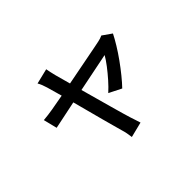

<svg xmlns="http://www.w3.org/2000/svg" viewBox="-136 -899 1271 1271"><g transform="rotate(-45 500.0 -263.0)"><path d="M872 -477Q856 -445 831 -404Q806 -363 775.5 -320.5Q745 -278 714.5 -240.5Q684 -203 658 -176L571 -220Q600 -246 631 -281Q662 -316 689.5 -352Q717 -388 732 -415L460 -360Q475 -307 490 -252Q505 -197 519 -147.5Q533 -98 543.5 -60.5Q554 -23 560 -5Q565 8 572 31.5Q579 55 584 69L476 96Q474 78 470 57Q466 36 460 17Q455 -1 444.5 -39Q434 -77 420.5 -127Q407 -177 392.5 -232.5Q378 -288 364 -340L167 -299L143 -395Q165 -397 185.5 -399.5Q206 -402 230 -406L341 -426L311 -532Q300 -570 285 -596L392 -622Q394 -607 398.5 -589.5Q403 -572 407 -553L437 -444Q488 -454 540 -464Q592 -474 638 -483Q684 -492 718 -498.5Q752 -505 765 -508Q776 -510 788 -514Q800 -518 808 -522Z"/></g></svg>

Font: Source Han Sans SC Medium
Style: Regular
Weight: 500
Designer: Ryoko NISHIZUKA 西塚涼子 (kana, bopomofo & ideographs); Paul D. Hunt (Latin, Greek & Cyrillic); Sandoll Communications 산돌커뮤니
Foundry: Adobe
Version: Version 2.004;hotconv 1.0.118;makeotfexe 2.5.65603